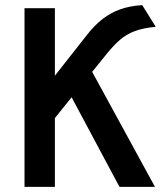

<svg xmlns="http://www.w3.org/2000/svg" viewBox="-20 -732 656 752"><path d="M76 0V-700H195V-435.5L320 -594.5Q350 -633 382 -657.8Q414 -682.5 451.8 -695.8Q489.5 -709 537 -712L590 -627Q541 -622.5 508.2 -610.2Q475.5 -598 450.8 -576.8Q426 -555.5 400 -523.5L341 -450.5L587 0H448L260.5 -351L195 -269.5V0Z"/></svg>

Font: Overpass Mono
Style: Bold
Weight: 700
Monospace: yes
Designer: Delve Withrington, Dave Bailey
Foundry: Delve Fonts LLC
Version: Version 4.000